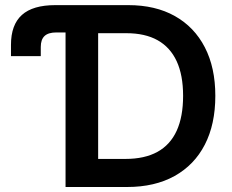

<svg xmlns="http://www.w3.org/2000/svg" viewBox="-20 -748 928 768"><path d="M23.9 -523.4V-568.8Q23.9 -648.9 67.6 -688.2Q111.3 -727.5 201.2 -727.5H242.2V-618.2H205.1Q173.3 -618.2 158.2 -604Q143.1 -589.8 143.1 -560.1V-523.4ZM488.3 0H304.2V-112.3H481.4Q558.6 -112.3 609.9 -140.6Q661.1 -168.9 686.8 -225.1Q712.4 -281.2 712.4 -364.7Q712.4 -447.3 686.8 -502.9Q661.1 -558.6 610.8 -586.9Q560.5 -615.2 485.4 -615.2H300.8V-727.5H493.2Q601.6 -727.5 679.4 -683.8Q757.3 -640.1 799.3 -558.8Q841.3 -477.5 841.3 -364.7Q841.3 -251 799.3 -169.4Q757.3 -87.9 678.2 -43.9Q599.1 0 488.3 0ZM372.6 -727.5V0H242.2V-727.5Z"/></svg>

Font: Inter 18pt SemiBold
Style: Regular
Weight: 600
Designer: Rasmus Andersson
Foundry: rsms
Version: Version 4.001;git-66647c0bb